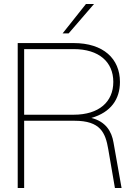

<svg xmlns="http://www.w3.org/2000/svg" viewBox="-20 -934 656 954"><path d="M68 0H100V-334H350C479 -334 504 -275 518 -192L551 0H584L544 -226C535 -280 506 -330 434 -348C531 -376 576 -441 576 -527C576 -642 494 -720 346 -720H68ZM100 -364V-690H346C472 -690 543 -626 543 -527C543 -428 472 -364 346 -364ZM291 -768H321L447 -914H407Z"/></svg>

Font: Aspekta 100
Style: Regular
Weight: 100
Designer: Ivo Dolenc
Version: Version 2.000